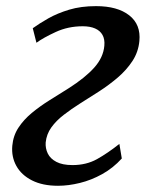

<svg xmlns="http://www.w3.org/2000/svg" viewBox="-20 -587 491 617"><path d="M166.5 10Q116.9 10 82.8 -7.3Q48.7 -24.6 32.5 -53.9Q16.4 -83.1 19.5 -118.6Q22.4 -151.1 39.4 -176.9Q56.3 -202.6 82.4 -224.2Q108.4 -245.7 139.2 -264.9Q170 -284.1 200.2 -303.1Q253.3 -336.8 282.7 -369.6Q312.2 -402.5 315.3 -440.2Q317.2 -460.8 309.4 -474.7Q301.6 -488.6 285.4 -495.6Q269.3 -502.6 245.9 -502.6Q198.9 -502.6 159.1 -484.2Q119.2 -465.8 97.1 -449.6L85.3 -496.3Q106.4 -511.6 135.5 -528.1Q164.6 -544.5 202.4 -555.9Q240.3 -567.3 288.7 -567.3Q357.5 -567.3 395.2 -537.8Q433 -508.2 427.9 -455.2Q424.6 -419.8 405.6 -390.9Q386.7 -362 358.4 -337.8Q330 -313.6 298.5 -293.3Q267 -273 238.2 -255Q209.6 -237 185 -218Q160.4 -199.1 144.9 -177.4Q129.5 -155.8 126.8 -129.2Q125.5 -110.5 133.5 -93.8Q141.6 -77 161.2 -66.8Q180.7 -56.5 213 -56.5Q257.3 -56.5 291.7 -75.6Q326.1 -94.8 363.6 -124.6L371.4 -77.7Q343.4 -46.9 308.5 -27.5Q273.5 -8.1 236.8 0.9Q200 10 166.5 10Z"/></svg>

Font: Merriweather 7pt Light
Style: Italic
Weight: 300
Italic angle: -7.8°
Designer: Eben Sorkin
Foundry: Eben Sorkin
Version: Version 2.200;gftools[0.9.31]